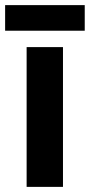

<svg xmlns="http://www.w3.org/2000/svg" viewBox="-34 -730 351 750"><path d="M212 0H70V-546H212ZM297 -710V-610H-14V-710Z"/></svg>

Font: Noto Sans Ethiopic SemiCondensed
Style: Bold
Weight: 700
Width: 4
Designer: Monotype Design Team
Foundry: Monotype Imaging Inc.
Version: Version 2.102; ttfautohint (v1.8.4.7-5d5b)